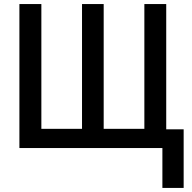

<svg xmlns="http://www.w3.org/2000/svg" viewBox="-20 -734 952 952"><path d="M785.2 197.8H890.6V-92.8H804.2V-713.9H695.8V-95.2H494.1V-713.9H386.7V-95.2H185.1V-713.9H76.2V0H785.2Z"/></svg>

Font: Open Sans
Style: Regular
Weight: 600
Width: 3
Foundry: Ascender Corporation
Version: Version 1.000